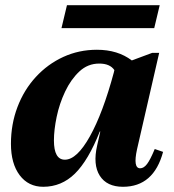

<svg xmlns="http://www.w3.org/2000/svg" viewBox="-20 -702 667 737"><path d="M146 15Q89 15 55.5 -29.5Q22 -74 22 -150Q22 -225 47 -291Q72 -357 117.5 -406.5Q163 -456 223 -483.5Q283 -511 352 -511Q432 -511 486 -470L564 -499H591L506 -129Q490 -56 518 -56Q532 -56 544.5 -72.5Q557 -89 574 -130L606 -119Q570 15 452 15Q390 15 363 -27.5Q336 -70 353 -144L365 -197H363Q319 -86 267.5 -35.5Q216 15 146 15ZM187 -163Q187 -89 229 -89Q275 -89 325 -178.5Q375 -268 417 -424L419 -433Q402 -458 361 -458Q317 -458 284.5 -427.5Q252 -397 230 -350.5Q208 -304 197.5 -253.5Q187 -203 187 -163ZM216 -594 237 -682H593L572 -594Z"/></svg>

Font: Platypi
Style: Bold Italic
Weight: 700
Italic angle: -13°
Designer: David Sargent
Foundry: Bolt Cutter Type
Version: Version 1.200; ttfautohint (v1.8.4.7-5d5b)